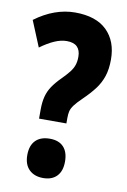

<svg xmlns="http://www.w3.org/2000/svg" viewBox="-84 -775 552 837"><g transform="rotate(10 192.0 -356.5)"><path d="M105 -241V-281Q105 -314 111.5 -339Q118 -364 132.5 -385.5Q147 -407 170 -430Q191 -451 203.5 -467Q216 -483 221.5 -499Q227 -515 227 -536Q227 -565 212 -580Q197 -595 166 -595Q140 -595 111.5 -582.5Q83 -570 50 -546L3 -660Q46 -692 90.5 -708Q135 -724 180 -724Q273 -724 321 -677Q369 -630 369 -549Q369 -506 358.5 -474.5Q348 -443 328 -416.5Q308 -390 278 -361Q254 -338 243 -323Q232 -308 229 -295.5Q226 -283 226 -265V-241ZM82 -76Q82 -118 104 -140.5Q126 -163 167 -163Q207 -163 228 -140.5Q249 -118 249 -76Q249 -34 227.5 -11.5Q206 11 167 11Q128 11 105 -11.5Q82 -34 82 -76Z"/></g></svg>

Font: Noto Sans Khmer ExtraCondensed ExtraBold
Style: Regular
Weight: 800
Width: 2
Designer: Danh Hong and the Monotype Design Team
Foundry: Monotype Imaging Inc.
Version: Version 2.004